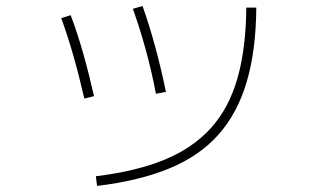

<svg xmlns="http://www.w3.org/2000/svg" viewBox="-20 -595 1040 633"><path d="M296 -14Q429 -30 522.5 -68.5Q616 -107 675.5 -173Q735 -239 763 -337.5Q791 -436 792 -570H825Q824 -429 793.5 -325.5Q763 -222 700.5 -151.5Q638 -81 539 -40Q440 1 300 18ZM258 -270Q223 -423 182 -535L213 -545Q235 -487 254 -420Q273 -353 290 -278ZM494 -286Q480 -360 460.5 -431Q441 -502 418 -566L450 -575Q473 -510 492.5 -438Q512 -366 527 -292Z"/></svg>

Font: M PLUS 1 Code ExtraLight
Style: Regular
Weight: 250
Designer: Coji Morishita
Foundry: UNDERFOREST DESIGN
Version: Version 1.002